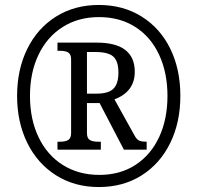

<svg xmlns="http://www.w3.org/2000/svg" viewBox="-20 -745 797 775"><path d="M49 -358Q49 -464 90 -547.5Q131 -631 206 -678Q281 -725 379 -725Q477 -725 552 -678Q627 -631 667.5 -548Q708 -465 708 -358Q708 -251 667 -167.5Q626 -84 551.5 -37Q477 10 379 10Q281 10 206 -37.5Q131 -85 90 -168.5Q49 -252 49 -358ZM656 -358Q656 -452 622 -524.5Q588 -597 525.5 -636.5Q463 -676 380 -676Q296 -676 233 -636Q170 -596 135.5 -524Q101 -452 101 -358Q101 -263 136 -190.5Q171 -118 234.5 -78.5Q298 -39 381 -39Q465 -39 527 -79.5Q589 -120 622.5 -192Q656 -264 656 -358ZM212 -173H223Q244 -173 255.5 -180Q267 -187 267 -208V-505Q267 -526 255.5 -533Q244 -540 223 -540H212V-573H370Q524 -573 524 -455Q524 -375 442 -344L522 -200Q531 -183 540.5 -178Q550 -173 572 -173V-141H480L382 -329H331V-208Q331 -187 342.5 -180Q354 -173 375 -173H387V-141H212ZM369 -367Q418 -367 438 -387Q458 -407 458 -452Q458 -498 437.5 -516.5Q417 -535 366 -535H331V-367Z"/></svg>

Font: Noto Serif Narrow
Style: Regular
Weight: 400
Width: 4
Designer: Monotype Design Team
Foundry: Monotype Imaging Inc.
Version: Version 1.001